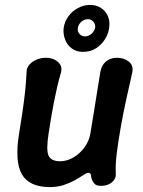

<svg xmlns="http://www.w3.org/2000/svg" viewBox="-20 -748 580 781"><path d="M451 -43Q453 -22 436 -7Q419 8 390 8Q371 8 363 -2Q355 -12 351 -27Q351 -37 347.5 -41.5Q344 -46 338 -45Q331 -44 317.5 -35Q304 -26 284.5 -15Q265 -4 239.5 4.5Q214 13 183 13Q99 13 69 -39Q39 -91 58 -207Q65 -249 71 -289.5Q77 -330 81.5 -370.5Q86 -411 88 -453Q88 -472 99.5 -485Q111 -498 129 -505.5Q147 -513 166 -513Q186 -513 201.5 -505.5Q217 -498 225 -485Q233 -472 228 -453Q219 -422 212 -391.5Q205 -361 199 -330.5Q193 -300 188 -269.5Q183 -239 178 -207Q167 -138 177.5 -115Q188 -92 225 -92Q252 -92 278.5 -107.5Q305 -123 324 -149Q343 -175 348 -207Q355 -249 361.5 -289.5Q368 -330 374.5 -371Q381 -412 388 -454Q392 -481 410 -497Q428 -513 456 -513Q485 -513 504.5 -497Q524 -481 518 -453Q506 -401 493.5 -343.5Q481 -286 471 -229.5Q461 -173 455 -125Q449 -77 451 -43ZM239 -635Q243 -661 258.5 -682Q274 -703 297.5 -715.5Q321 -728 346 -728Q372 -728 391 -715.5Q410 -703 419 -682Q428 -661 424 -635Q421 -611 407 -588.5Q393 -566 370.5 -551.5Q348 -537 316 -537Q291 -537 272 -551Q253 -565 244.5 -588Q236 -611 239 -635ZM297 -635Q294 -621 303 -610.5Q312 -600 326 -600Q340 -600 352 -610.5Q364 -621 367 -635Q369 -649 360 -659.5Q351 -670 337 -670Q323 -670 311 -659.5Q299 -649 297 -635Z"/></svg>

Font: Winky Sans Medium
Style: Italic
Weight: 500
Italic angle: -8.97852°
Designer: Simon Atzbach
Foundry: typofactur
Version: Version 1.205